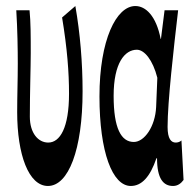

<svg xmlns="http://www.w3.org/2000/svg" viewBox="-20 -603 636 637"><path d="M139 14C207 14 254 -106 254 -300C254 -394 246 -492 230 -583L186 -545C203 -442 209 -363 209 -292C209 -179 179 -130 140 -130C107 -130 79 -161 79 -216C79 -292 82 -383 82 -427C82 -481 82 -530 78 -569H34C38 -506 39 -437 39 -392C39 -338 37 -285 37 -231C37 -90 75 14 139 14Z M414 14C450 14 478 -16 499 -78H501C501 -10 522 14 554 14C570 14 581 5 589 -6L582 -137C577 -132 569 -130 563 -130C548 -130 536 -142 536 -182C536 -265 556 -440 571 -569H526L514 -474H513C498 -551 463 -583 429 -583C366 -583 310 -471 310 -283C310 -98 353 14 414 14ZM357 -285C357 -394 394 -438 434 -438C459 -438 487 -404 502 -345L498 -248C495 -183 459 -132 424 -132C382 -132 357 -177 357 -285Z"/></svg>

Font: 寒蝉无机体 CompactMedium
Style: Regular
Weight: 500
Width: 3
Designer: ChillTanhei {Warren2060}; 
Source Han Sans {Ryoko NISHIZUKA 西塚涼子 (kana, bopomofo & ideographs); Paul D. Hunt (Latin, Gre
Foundry: ChillType&Adobe
Version: Version 1.000;Glyphs 3.1.1 (3135)